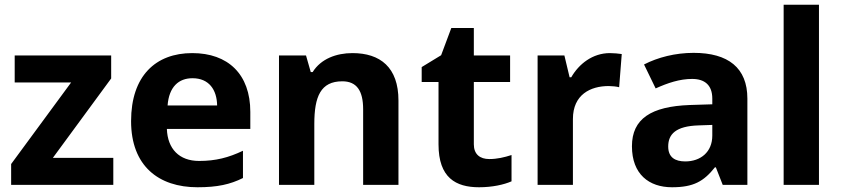

<svg xmlns="http://www.w3.org/2000/svg" viewBox="-20 -780 3553 810"><path d="M458 0V-114H203L449 -449V-546H42V-432H280L27 -88V0Z M791 -556C637 -556 533 -460 533 -269C533 -80 649 10 813 10C897 10 951 -2 1005 -29V-144C944 -115 890 -101 820 -101C736 -101 687 -152 684 -236H1036V-308C1036 -467 942 -556 791 -556ZM792 -450C862 -450 895 -401 896 -335H687C693 -414 734 -450 792 -450Z M1467 -556C1399 -556 1334 -532 1299 -476H1291L1271 -546H1157V0H1306V-257C1306 -373 1333 -437 1424 -437C1485 -437 1512 -397 1512 -319V0H1661V-356C1661 -496 1584 -556 1467 -556Z M2044 -109C2005 -109 1979 -129 1979 -171V-434H2132V-546H1979V-662H1884L1841 -547L1759 -497V-434H1830V-171C1830 -30 1903 10 2001 10C2057 10 2106 -1 2138 -15V-126C2107 -116 2077 -109 2044 -109Z M2553 -556C2480 -556 2422 -510 2390 -454H2383L2361 -546H2248V0H2397V-278C2397 -381 2471 -417 2548 -417C2561 -417 2582 -415 2592 -412L2603 -552C2591 -554 2568 -556 2553 -556Z M2906 -557C2829 -557 2755 -538 2697 -508L2746 -407C2797 -430 2847 -447 2900 -447C2953 -447 2985 -421 2985 -364V-340L2890 -337C2727 -331 2646 -279 2646 -163C2646 -45 2718 10 2815 10C2906 10 2949 -15 2996 -74H3000L3029 0H3133V-364C3133 -494 3052 -557 2906 -557ZM2927 -251 2985 -253V-208C2985 -138 2935 -99 2871 -99C2828 -99 2799 -116 2799 -162C2799 -214 2831 -248 2927 -251Z M3435 0V-760H3286V0Z"/></svg>

Font: Noto Sans Arabic UI
Style: Bold
Weight: 700
Designer: Monotype Design Team, Nadine Chahine and Nizar Qandah
Foundry: Monotype Imaging Inc.
Version: Version 2.010